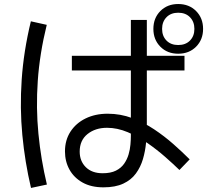

<svg xmlns="http://www.w3.org/2000/svg" viewBox="-20 -872 1040 956"><path d="M495 60.8Q434.1 60.8 391.4 37Q348.7 13.2 326.1 -27.3Q303.5 -67.9 303.5 -118.2Q303.5 -174.4 330.9 -216.6Q358.3 -258.8 406.3 -282.3Q454.3 -305.8 516.2 -305.8Q579.8 -305.8 637.9 -284.1Q696 -262.4 747.4 -228.1Q798.8 -193.8 843.4 -154.4Q888.1 -114.9 924.4 -78.5L873.4 -25.6Q844.1 -54.2 803.4 -90Q762.7 -125.8 715.2 -159Q667.8 -192.1 615.9 -213.9Q564 -235.7 512.7 -235.7Q454.7 -235.7 415.7 -204.5Q376.8 -173.3 376.8 -117.1Q376.8 -70 407.2 -39.7Q437.7 -9.4 491.1 -9.4Q531.1 -9.4 557 -22.3Q582.8 -35.2 597.9 -56.6Q612.9 -78.1 620.2 -103Q627.5 -128 629.5 -152.4Q631.6 -176.7 631.6 -195.8V-772.7H711.1V-240.9Q711.1 -202.8 707.2 -161.1Q703.3 -119.3 691.7 -79.9Q680.1 -40.4 656.8 -8.4Q633.6 23.6 594 42.2Q554.4 60.8 495 60.8ZM134.4 63.8Q103.9 -65.2 91.2 -199.6Q78.4 -333.9 88 -475.5Q97.6 -617.1 133.7 -765.9L212.8 -748.3Q177.4 -604.5 168.1 -469.5Q158.7 -334.6 171.3 -206.1Q183.8 -77.6 213.5 46.9ZM337.8 -521.2V-594.1H898.6V-521.2ZM867.3 -604.5Q813 -604.5 778.4 -639.5Q743.7 -674.6 743.7 -728.1Q743.7 -781.9 778.4 -817Q813 -852 867.3 -852Q921.6 -852 956.4 -817Q991.2 -781.9 991.2 -728.1Q991.2 -674.6 956.4 -639.5Q921.6 -604.5 867.3 -604.5ZM867.3 -647.8Q904.1 -647.8 926 -670.1Q947.9 -692.4 947.9 -728.1Q947.9 -763.7 926 -786.2Q904.1 -808.7 867.3 -808.7Q830.9 -808.7 809 -786.2Q787.1 -763.7 787.1 -728.1Q787.1 -692.4 809 -670.1Q830.9 -647.8 867.3 -647.8Z"/></svg>

Font: Murecho Thin
Style: Regular
Weight: 100
Designer: Neil Summerour
Foundry: Positype
Version: Version 1.010